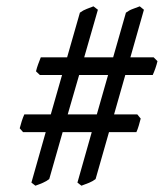

<svg xmlns="http://www.w3.org/2000/svg" viewBox="-20 -651 519 609"><path d="M194.8 -288.1H287.1L322.8 -413.1H231ZM393.6 -469.2H467.3L479.5 -457Q477.1 -446.3 472.7 -433.8Q468.3 -421.4 464.4 -413.1H377.4L341.8 -288.1H415.5L426.3 -274.9Q423.8 -265.1 420.2 -252.7Q416.5 -240.2 412.6 -231.9H325.7L283.2 -83Q274.4 -76.2 262.7 -71.3Q251 -66.4 238.3 -62L225.6 -71.8L271 -231.9H178.7L136.2 -83Q127.4 -76.2 116.2 -71.3Q105 -66.4 92.3 -62L79.6 -71.8L125 -231.9H53.2L42.5 -244.1Q44.9 -253.9 48.8 -266.1Q52.7 -278.3 57.1 -288.1H141.1L176.8 -413.1H106.4L94.2 -424.8Q96.7 -435.5 101.1 -447.5Q105.5 -459.5 109.4 -469.2H192.9L233.4 -610.8Q244.1 -618.7 254.9 -622.6Q265.6 -626.5 276.4 -630.9L290.5 -620.1L247.1 -469.2H338.9L379.4 -610.8Q390.1 -618.7 401.1 -622.6Q412.1 -626.5 423.3 -630.9L436.5 -620.1Z"/></svg>

Font: Gentium Plus Eur
Style: Regular
Weight: 400
Designer: J. Victor Gaultney, Annie Olsen, Iska Routamaa, Becca Hirsbrunner
Foundry: SIL International
Version: Version 5.000